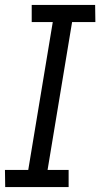

<svg xmlns="http://www.w3.org/2000/svg" viewBox="-20 -755 405 775"><path d="M1 0 0 -69H94L193 -666H108V-735H364L365 -666H271L172 -69H257V0Z"/></svg>

Font: Iosevka QP
Style: Italic
Weight: 400
Italic angle: -9°
Designer: Belleve Invis
Foundry: Belleve Invis
Version: Version 20.0.0; ttfautohint (v1.8.4)